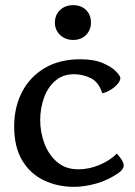

<svg xmlns="http://www.w3.org/2000/svg" viewBox="-20 -790 525 745"><path d="M267 -65Q204 -65 151 -90Q98 -115 66.5 -167Q35 -219 35 -299Q35 -374 65.5 -433Q96 -492 153.5 -526Q211 -560 291 -560Q345 -560 379.5 -545Q414 -530 430.5 -512.5Q447 -495 447 -487Q447 -477 436.5 -464.5Q426 -452 410 -442Q394 -432 377 -428Q363 -472 332 -487Q301 -502 267 -502Q224 -502 194.5 -476.5Q165 -451 150.5 -410Q136 -369 136 -324Q136 -277 152.5 -233Q169 -189 202 -161Q235 -133 284 -133Q326 -133 367 -150.5Q408 -168 433 -194Q443 -184 451.5 -171Q460 -158 460 -148Q460 -133 440 -119Q400 -91 354 -78Q308 -65 267 -65ZM264 -635Q233 -635 213 -654.5Q193 -674 193 -702Q193 -732 213 -751Q233 -770 264 -770Q295 -770 314 -751Q333 -732 333 -702Q333 -674 314 -654.5Q295 -635 264 -635Z"/></svg>

Font: Gowun Batang
Style: Bold
Weight: 700
Designer: Yanghee Ryu
Foundry: Yanghee Ryu
Version: Version 2.000